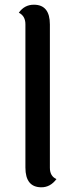

<svg xmlns="http://www.w3.org/2000/svg" viewBox="-20 -787 320 816"><path d="M192 -683V-74Q192 -38 220 -26Q194 9 156 9Q88 9 88 -75V-684Q88 -719 60 -733Q84 -767 124 -767Q192 -767 192 -683Z"/></svg>

Font: Laila Medium
Style: Regular
Weight: 500
Designer: Hitesh Malaviya
Foundry: Indian Type Foundry
Version: Version 1.302;PS 1.0;hotconv 1.0.78;makeotf.lib2.5.61930; tt